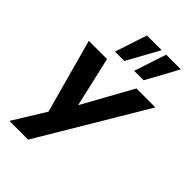

<svg xmlns="http://www.w3.org/2000/svg" viewBox="-273 -863 1146 1146"><g transform="rotate(45 299.5 -290.5)"><path d="M40 180 183 -52 175 10 37 -493H191L271 -143H245L439 -493H599L198 180ZM355 -558 422 -761H546L435 -558ZM193 -558 260 -761H384L272 -558Z"/></g></svg>

Font: Nunito Sans 11pt ExtraBold
Style: Italic
Weight: 800
Italic angle: -9°
Version: Version 3.101;gftools[0.9.27]